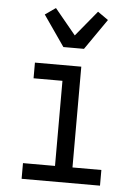

<svg xmlns="http://www.w3.org/2000/svg" viewBox="-54 -812 609 854"><g transform="rotate(5 250.0 -385.0)"><path d="M75 0V-70H218V-450H89V-520H296V-70H425V0ZM209 -600 114 -737 161 -770 255 -656 349 -770 396 -737 301 -600Z"/></g></svg>

Font: Iosevka Term Curly
Style: Regular
Weight: 400
Designer: Belleve Invis
Foundry: Belleve Invis
Version: Version 32.3.0